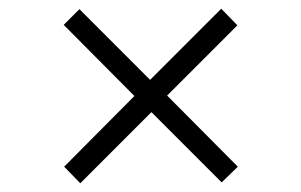

<svg xmlns="http://www.w3.org/2000/svg" viewBox="-20 -570 690 440"><path d="M164 -150 127 -188 288 -350 126 -513 162 -549 324 -387 487 -550 524 -512 363 -351 525 -188 488 -152 327 -313Z"/></svg>

Font: REM ExtraLight
Style: Regular
Weight: 250
Designer: Octavio Pardo
Foundry: Ashler Design
Version: Version 1.005;gftools[0.9.28]